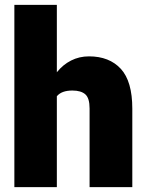

<svg xmlns="http://www.w3.org/2000/svg" viewBox="-20 -770 606 790"><path d="M524.4 -322.8V0H348.6V-323.7Q348.6 -366.2 331.1 -381.8Q313.5 -397.5 277.8 -397.5Q233.4 -397.5 213.9 -374V0H39.1V-750H213.9V-472.7Q238.8 -503.9 272.5 -521Q306.2 -538.1 346.2 -538.1Q429.7 -538.1 477.1 -486.8Q524.4 -435.5 524.4 -322.8Z"/></svg>

Font: Heebo Black
Style: Regular
Weight: 900
Designer: Oded Ezer
Foundry: Meir Sadan
Version: Version 2.001; ttfautohint (v1.5.14-ce02) -l 8 -r 50 -G 200 